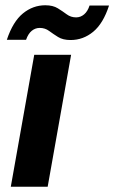

<svg xmlns="http://www.w3.org/2000/svg" viewBox="-20 -709 434 729"><path d="M21 0 110 -501H250L161 0ZM6 -558Q29 -627 67 -658Q105 -689 152 -689Q181 -689 199.5 -677.5Q218 -666 233.5 -654.5Q249 -643 269 -643Q286 -643 299.5 -654.5Q313 -666 320 -688H394Q372 -620 334 -588.5Q296 -557 248 -557Q219 -557 200.5 -568.5Q182 -580 166.5 -591.5Q151 -603 131 -603Q114 -603 100.5 -592Q87 -581 79 -558Z"/></svg>

Font: DM Sans 17pt ExtraBold
Style: Italic
Weight: 800
Italic angle: -10°
Version: Version 4.004;gftools[0.9.30]